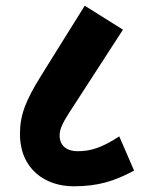

<svg xmlns="http://www.w3.org/2000/svg" viewBox="-20 -653 514 673"><path d="M238 0C324 0 381 -18 450 -55L398 -175C337 -135 298 -123 252 -123C211 -123 189 -145 189 -178C189 -199 198 -219 220 -254L411 -549L277 -633L123 -386C71 -302 50 -251 50 -184C50 -58 141 0 238 0Z"/></svg>

Font: Noto Sans Devanagari UI ExtraCondensed ExtraBold
Style: Regular
Weight: 800
Width: 2
Designer: Jelle Bosma - Monotype Design Team
Foundry: Monotype Imaging Inc.
Version: Version 2.003